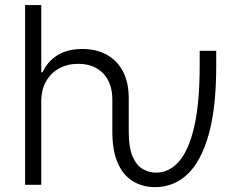

<svg xmlns="http://www.w3.org/2000/svg" viewBox="-20 -748 977 777"><path d="M607.9 9.3Q557.1 9.3 517.8 -14.6Q478.5 -38.6 456.5 -88.4Q434.6 -138.2 434.6 -215.3V-345.2Q434.6 -412.6 397.2 -451.2Q359.9 -489.7 296.4 -489.7Q253.4 -489.7 219.7 -471.4Q186 -453.1 166.5 -418.9Q147 -384.8 147 -337.4V0H81.5V-727.5H147V-455.6H152.3Q171.9 -499 212.4 -524.4Q252.9 -549.8 314 -549.8Q369.1 -549.8 411.4 -526.9Q453.6 -503.9 477.3 -459.5Q501 -415 501 -350.1V-215.3Q501 -150.9 516.8 -114.5Q532.7 -78.1 558.1 -63.7Q583.5 -49.3 611.8 -49.3Q664.1 -49.3 703.6 -93.8Q743.2 -138.2 765.6 -233.6Q788.1 -329.1 788.1 -482.9V-542.5H855V-480.5Q855 -311 824.2 -202.6Q793.5 -94.2 738.3 -42.5Q683.1 9.3 607.9 9.3Z"/></svg>

Font: Inter 16pt Light
Style: Regular
Weight: 300
Version: Version 4.001;git-66647c0bb